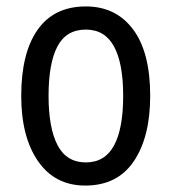

<svg xmlns="http://www.w3.org/2000/svg" viewBox="-20 -567 533 597"><path d="M447 -269Q447 -141 396 -65.5Q345 10 245 10Q151 10 98.5 -65.5Q46 -141 46 -269Q46 -402 97 -474.5Q148 -547 247 -547Q340 -547 393.5 -476Q447 -405 447 -269ZM131 -269Q131 -169 159 -115.5Q187 -62 247 -62Q306 -62 334.5 -114.5Q363 -167 363 -269Q363 -370 334.5 -422.5Q306 -475 247 -475Q186 -475 158.5 -422.5Q131 -370 131 -269Z"/></svg>

Font: Noto Sans Thai Cond
Style: Regular
Weight: 400
Width: 3
Designer: Monotype Design Team
Foundry: Monotype Imaging Inc.
Version: Version 2.002; ttfautohint (v1.8.4.7-5d5b)